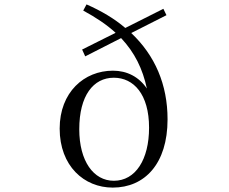

<svg xmlns="http://www.w3.org/2000/svg" viewBox="-20 -837 1040 872"><path d="M497 -16C405 -16 340 -105 340 -250C340 -403 404 -484 497 -484C587 -484 657 -409 657 -257C657 -113 596 -16 497 -16ZM367 -581 530 -664C592 -598 628 -524 647 -435C611 -488 557 -516 493 -516C362 -516 251 -418 251 -253C251 -83 362 15 492 15C637 15 741 -93 741 -295C741 -453 684 -585 576 -687L736 -768L722 -797L549 -710C500 -752 441 -787 373 -817L358 -789C417 -757 466 -724 505 -688L353 -612Z"/></svg>

Font: Harano Aji Mincho K1
Style: Regular
Weight: 400
Foundry: Masamichi Hosoda
Version: HaranoAjiMinchoK1-Regular version 20230610;ttx 4.39.4